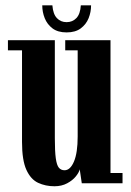

<svg xmlns="http://www.w3.org/2000/svg" viewBox="-20 -670 478 702"><path d="M179 11Q146.5 11 119.5 -1.5Q92.5 -14 76.5 -49Q60.5 -84 60.5 -151V-486H9V-523H180.5V-164.5Q180.5 -116.5 184 -91.2Q187.5 -66 195.2 -56.8Q203 -47.5 216 -47.5Q237 -47.5 250.5 -79.5Q264 -111.5 264 -171V-486H218.5V-523H384V-37.5H428V0H279L271.5 -51Q269 -39.5 257.2 -25Q245.5 -10.5 225.5 0.2Q205.5 11 179 11ZM223.5 -551.5Q191.5 -551.5 172 -566.2Q152.5 -581 143.5 -603.5Q134.5 -626 134.5 -650.5H171.5Q174 -618.5 188 -603.8Q202 -589 223.5 -589Q245 -589 259.2 -603.8Q273.5 -618.5 275.5 -650.5H313Q313 -626 304 -603.5Q295 -581 275.2 -566.2Q255.5 -551.5 223.5 -551.5Z"/></svg>

Font: Imbue 10pt
Style: Bold
Weight: 700
Designer: Tyler Finck
Foundry: Etcetera Type Company
Version: Version 1.102; ttfautohint (v1.8.3)